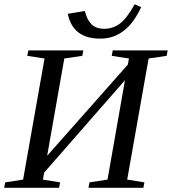

<svg xmlns="http://www.w3.org/2000/svg" viewBox="-31 -895 819 915"><path d="M-11.2 0 -6.3 -25.9 79.1 -39.1 181.2 -616.2 99.1 -628.9 104 -654.8H366.2L361.3 -628.9L275.4 -616.2L193.8 -152.8L578.1 -586.9L583.5 -616.2L501.5 -628.9L506.3 -654.8H768.1L763.2 -628.9L677.2 -616.2L575.2 -39.1L657.2 -25.9L652.3 0H390.6L395.5 -25.9L481.4 -39.1L564.5 -512.7L179.7 -72.8L173.3 -39.1L255.4 -25.9L250.5 0ZM466.3 -757.8Q507.3 -757.8 540.5 -782.7Q573.7 -807.6 610.8 -874.5L642.1 -860.8Q614.3 -804.2 587.6 -774.9Q561 -745.6 526.4 -728.3Q491.7 -710.9 445.8 -710.9Q316.4 -710.9 292 -829.1L373.5 -842.8Q382.8 -801.3 404.8 -779.5Q426.8 -757.8 466.3 -757.8Z"/></svg>

Font: Liberation Serif
Style: Italic
Weight: 400
Italic angle: -16.333°
Designer: Steve Matteson
Foundry: Ascender Corporation
Version: Version 2.1.5